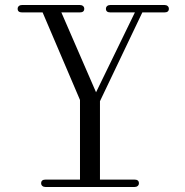

<svg xmlns="http://www.w3.org/2000/svg" viewBox="-20 -750 740 770"><path d="M50.8 -714.8Q50.8 -721.7 55.7 -725.8Q60.5 -730 68.8 -730H299.8Q308.1 -730 313 -725.8Q317.9 -721.7 317.9 -714.8Q317.9 -700.2 299.8 -700.2H226.1L365.2 -379.9L521 -700.2H422.9Q404.8 -700.2 404.8 -714.8Q404.8 -721.7 409.7 -725.8Q414.6 -730 422.9 -730H639.2Q647.5 -730 652.3 -725.8Q657.2 -721.7 657.2 -714.8Q657.2 -700.2 639.2 -700.2H550.8L380.9 -344.2V-29.8H519Q537.1 -29.8 537.1 -15.1Q537.1 -8.3 532.2 -4.2Q527.3 0 519 0H163.1Q154.8 0 149.9 -4.2Q145 -8.3 145 -15.1Q145 -29.8 163.1 -29.8H300.8V-349.1L150.9 -700.2H68.8Q50.8 -700.2 50.8 -714.8Z"/></svg>

Font: Director Light
Style: Regular
Weight: 100
Designer: Ange Degheest & May Jolivet & Justine Herbel
Foundry: Velvetyne Type Foundry
Version: Version 1.000;FEAKit 1.0